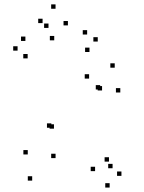

<svg xmlns="http://www.w3.org/2000/svg" viewBox="-20 -803 660 877"><path d="M534.7 0.3V-19.7H514.7V0.3ZM477.8 -64.8V-84.8H457.8V-64.8ZM494.2 -34.5V-54.5H474.2V-34.5ZM529.5 -380.5V-400.5H509.5V-380.5ZM504 -493.8V-513.8H484V-493.8ZM387 -444V-464H367V-444ZM226.5 -215.3V-235.3H206.5V-215.3ZM214.5 -219.5V-239.5H194.5V-219.5ZM290.2 -687V-707H270.2V-687ZM233.7 -763V-783H213.7V-763ZM174.5 -697.5V-717.5H154.5V-697.5ZM227.7 -618.8V-638.8H207.7V-618.8ZM201.5 -675.5V-695.5H181.5V-675.5ZM106.8 -97.5V-117.5H86.8V-97.5ZM127 22V2H107V22ZM233.8 -80.8V-100.8H213.8V-80.8ZM437.5 -394.2V-414.2H417.5V-394.2ZM446.2 -389.8V-409.8H426.2V-389.8ZM414.3 -21.3V-41.3H394.3V-21.3ZM480.8 53.7V33.7H460.8V53.7ZM388.7 -565.5V-585.5H368.7V-565.5ZM426.5 -613.2V-633.2H406.5V-613.2ZM378 -645.3V-665.3H358V-645.3ZM96 -616V-636H76V-616ZM60.3 -571.7V-591.7H40.3V-571.7ZM106.3 -536.3V-556.3H86.3V-536.3Z"/></svg>

Font: Monaspace Radon Dots Var
Style: Regular
Weight: 400
Designer: Riley Cran and the Lettermatic Team
Version: Version 1.100 (Monaspace Radon Dots)